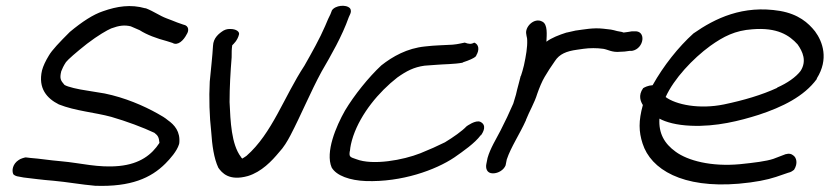

<svg xmlns="http://www.w3.org/2000/svg" viewBox="-20 -592 2804 649"><path d="M586 -108C590 -147 570 -170 547 -186C539 -193 526 -201 513 -208C465 -235 402 -262 334 -276L273 -286C245 -290 209 -298 198 -305C185 -320 181 -326 187 -351C190 -359 195 -370 203 -382C210 -391 236 -414 274 -444C312 -473 342 -490 356 -496C383 -506 401 -508 422 -503L452 -490C477 -474 510 -462 544 -453L563 -447C581 -436 601 -456 611 -476C618 -486 621 -505 599 -509L579 -516C568 -521 555 -525 543 -530C519 -539 501 -553 473 -564H471C422 -578 376 -571 328 -554C295 -543 258 -519 216 -484C181 -449 156 -423 145 -404C134 -386 126 -369 122 -354C108 -293 139 -259 179 -239C234 -217 301 -212 356 -197C408 -182 464 -161 502 -143C515 -133 517 -127 519 -109C493 -69 453 -38 383 -31C312 -24 254 -41 186 -47C149 -50 113 -56 84 -58L67 -60C65 -60 49 -56 43 -51C23 -38 19 -16 25 -3C29 1 35 4 44 5L60 8C86 11 122 16 161 19C206 23 255 32 302 36H303C422 40 490 10 539 -39C555 -55 578 -81 585 -104Z M700 -437C698 -401 693 -359 689 -316C686 -261 688 -198 694 -146C697 -101 703 -57 718 -25C730 -8 754 21 818 3C864 -11 899 -48 923 -77C939 -94 951 -114 962 -135C998 -204 1030 -282 1067 -350C1099 -405 1136 -469 1159 -534L1164 -545C1166 -550 1168 -557 1163 -564C1150 -578 1113 -574 1102 -557L1097 -544C1093 -536 1086 -522 1079 -504C1061 -462 1034 -414 1009 -370C940 -265 900 -141 813 -65C808 -62 803 -58 799 -56L795 -60V-62H794C762 -105 759 -181 756 -247C756 -297 759 -349 763 -398C763 -416 763 -426 765 -439C769 -443 783 -455 788 -476C790 -485 778 -494 759 -494C752 -494 746 -494 736 -489C720 -479 701 -464 700 -437Z M1163 -83C1164 -95 1167 -111 1174 -132C1200 -208 1260 -281 1323 -330C1354 -352 1379 -365 1415 -370C1427 -371 1446 -372 1456 -373C1479 -375 1517 -375 1543 -380H1544V-381C1593 -397 1590 -405 1590 -405C1601 -423 1599 -442 1583 -448C1573 -442 1564 -443 1551 -448C1534 -445 1531 -443 1510 -441C1479 -439 1450 -439 1417 -435C1356 -429 1307 -401 1269 -371C1226 -331 1177 -270 1146 -218C1116 -165 1079 -78 1101 -26C1117 2 1163 18 1217 20C1338 24 1452 -17 1516 -60C1546 -81 1585 -108 1605 -135H1606C1614 -146 1626 -169 1604 -180C1588 -188 1557 -165 1557 -165C1542 -149 1512 -128 1484 -111C1460 -99 1431 -86 1401 -74C1343 -51 1240 -32 1184 -54C1163 -61 1160 -62 1162 -79Z M1715 -242C1702 -212 1687 -180 1672 -151C1657 -122 1637 -90 1628 -58L1624 -38C1621 -24 1625 -6 1646 -6C1665 -6 1683 -18 1689 -33L1693 -53C1707 -95 1737 -139 1758 -186V-187C1769 -215 1787 -245 1796 -275C1803 -295 1812 -317 1821 -332L1837 -358L1856 -386C1871 -409 1894 -419 1931 -424L1952 -427C1973 -430 1998 -430 2019 -427C2034 -425 2049 -414 2076 -417C2086 -417 2096 -418 2108 -420H2116C2158 -427 2166 -491 2123 -486H2115C2107 -484 2100 -484 2088 -482C2087 -482 2085 -483 2082 -484L2066 -487C2058 -489 2052 -491 2045 -492L2019 -495C1985 -499 1952 -492 1928 -489H1927L1896 -482H1895C1870 -474 1844 -464 1827 -451C1828 -474 1832 -510 1813 -519C1786 -534 1753 -501 1759 -476C1760 -467 1762 -465 1762 -456C1763 -433 1758 -403 1751 -371C1748 -358 1744 -345 1741 -336L1740 -335C1736 -318 1732 -305 1728 -289L1724 -272C1721 -261 1715 -243 1715 -242Z M2741 -327C2782 -392 2761 -451 2735 -486C2712 -515 2679 -544 2617 -555C2491 -576 2397 -530 2324 -479C2273 -433 2223 -370 2186 -304C2170 -303 2159 -297 2154 -294C2136 -269 2146 -248 2153 -237C2138 -183 2139 -147 2152 -107C2180 -19 2287 45 2477 29C2533 24 2573 16 2603 6L2644 -8C2654 -10 2660 -15 2664 -18C2678 -40 2672 -60 2661 -67C2655 -72 2647 -74 2637 -71H2636L2594 -55C2570 -47 2530 -42 2481 -37C2384 -28 2305 -49 2264 -79C2225 -107 2206 -142 2209 -191C2231 -179 2267 -169 2315 -167C2401 -163 2482 -184 2545 -204C2624 -230 2698 -266 2741 -325ZM2230 -264C2258 -326 2322 -394 2381 -437C2426 -469 2465 -489 2523 -493C2607 -500 2648 -473 2676 -442C2693 -418 2708 -386 2686 -352C2670 -331 2641 -311 2607 -296V-295C2555 -271 2494 -253 2427 -239C2344 -222 2265 -238 2230 -264Z"/></svg>

Font: Stray Cat
Style: ExBdExtObl
Weight: 800
Version: Version 1.0